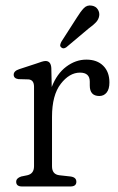

<svg xmlns="http://www.w3.org/2000/svg" viewBox="-20 -674 426 694"><path d="M165.5 -428 167 -359.5Q185.5 -407.5 219.5 -433Q253.5 -458.5 292 -458.5Q331 -458.5 353.2 -436.2Q375.5 -414 375.5 -376Q375.5 -352 365.5 -339.5Q355.5 -327 339 -327Q304.5 -327 304.5 -365V-379Q304.5 -411.5 269 -411.5Q231 -411.5 199.5 -370.8Q168 -330 168 -251.5V-73Q168 -43.5 195 -40.5L235.5 -36Q256 -33 256 -17Q256 0 234.5 0H59.5Q38.5 0 38.5 -17Q38.5 -30 56.5 -36L78.5 -40.5Q103 -46 103 -73V-360.5Q103 -385 83.5 -387L46.5 -388Q29.5 -390.5 29.5 -404Q29.5 -417.5 49.5 -424L110.5 -444Q122 -448 130.5 -450.8Q139 -453.5 144.5 -453.5Q164 -453.5 165.5 -428ZM257.5 -610Q271 -632 283 -644.5Q295 -657 312.5 -653.5Q326.5 -651 333.5 -640Q340.5 -629 338.5 -616.5Q336.5 -603.5 326.5 -593Q316.5 -582.5 301 -571.5L219.5 -503Q208.5 -495.5 201 -503Q196.5 -507 197.8 -512.5Q199 -518 202 -523.5Z"/></svg>

Font: Fraunces 72pt SuperSoft Light
Style: Regular
Weight: 300
Version: Version 1.000;[0bf87f6ff]